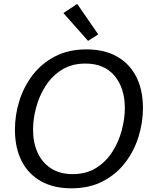

<svg xmlns="http://www.w3.org/2000/svg" viewBox="-20 -973 788 1004"><path d="M352.5 11.7Q261.2 11.7 195.1 -24.9Q128.9 -61.5 93.5 -130.4Q58.1 -199.2 58.1 -295.4Q58.1 -371.6 81.3 -446Q104.5 -520.5 151.4 -581.3Q198.2 -642.1 268.6 -678.5Q338.9 -714.8 432.6 -714.8Q524.4 -714.8 590.3 -678.2Q656.2 -641.6 691.9 -572.8Q727.5 -503.9 727.5 -407.7Q727.5 -332 704.3 -257.6Q681.2 -183.1 634.5 -122.3Q587.9 -61.5 517.6 -24.9Q447.3 11.7 352.5 11.7ZM359.9 -62.5Q431.6 -62.5 483.4 -95.2Q535.2 -127.9 568.1 -180.2Q601.1 -232.4 616.9 -292.5Q632.8 -352.5 632.8 -407.2Q632.8 -512.2 579.1 -576.4Q525.4 -640.6 426.8 -640.6Q355 -640.6 303 -607.9Q251 -575.2 217.8 -522.7Q184.6 -470.2 168.7 -410.2Q152.8 -350.1 152.8 -295.4Q152.8 -226.6 177 -174.1Q201.2 -121.6 247.6 -92Q293.9 -62.5 359.9 -62.5ZM440.4 -759.3 311.5 -904.8 383.8 -952.6 493.7 -793Z"/></svg>

Font: Schibsted Grotesk
Style: Italic
Weight: 400
Italic angle: -12°
Designer: Bakken & Baeck AS, Henrik Kongsvoll
Foundry: Schibsted ASA
Version: Version 1.100; ttfautohint (v1.8.4.7-5d5b);gftools[0.9.25]